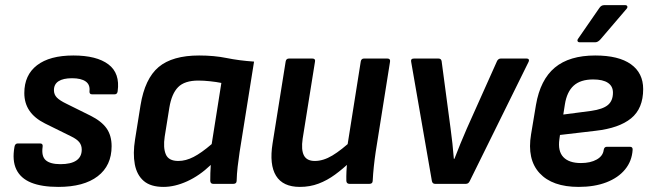

<svg xmlns="http://www.w3.org/2000/svg" viewBox="-20 -722 2569 754"><path d="M209.2 12Q143.7 12 102.3 -4.8Q60.9 -21.7 44.1 -56.7Q27.2 -91.7 36.9 -145.7Q39.2 -158.7 49.9 -158.7H137.7Q143.4 -158.7 145.9 -155.4Q148.4 -152.1 147.4 -145.7Q142.1 -108.2 159.7 -92.8Q177.3 -77.3 217.4 -77.3Q258.6 -77.3 279.8 -91.7Q301 -106.2 301 -134.4Q301 -151.3 291.5 -163.4Q282 -175.6 258.4 -186.9L156.4 -237.3Q115.8 -257.6 95.6 -287.3Q75.5 -316.9 75.5 -356.6Q75.5 -427.3 125.3 -465.7Q175.2 -504.1 268 -504.1Q359.6 -504.1 405.8 -469.2Q452 -434.4 442 -363.3Q440.3 -351.6 430.3 -351.6H341.1Q330.8 -351.6 331.4 -363.3Q334.4 -389.5 316.5 -402.1Q298.6 -414.8 262.8 -414.8Q228 -414.8 209.9 -403Q191.8 -391.2 191.8 -368Q191.8 -350.7 203.3 -338.9Q214.8 -327.1 241.1 -314.5L335.3 -267.8Q378.7 -246.1 398.5 -218Q418.3 -189.8 418.3 -147.8Q418.3 -71.7 363.8 -29.9Q309.3 12 209.2 12Z M622.1 12Q571.8 12 544.6 -11.3Q517.4 -34.6 509.4 -76.7Q501.4 -118.9 510.4 -174.5L531.8 -308.3Q548.8 -413 602.8 -458.6Q656.9 -504.1 762 -504.1Q821.1 -504.1 870.1 -494.1Q919 -484.1 977.7 -480.1L921 -125.1Q916.6 -96 913.3 -67.5Q910 -39 909.3 -11.7Q909 0 896.3 0H817.4Q806.4 0 805.7 -11.7Q805.4 -26.3 806.1 -42.3Q806.7 -58.3 807.7 -74.3Q763.4 -32 714.9 -10Q666.4 12 622.1 12ZM680.3 -89.9Q709.5 -89.9 740.2 -105.7Q770.9 -121.4 811.3 -156.2L849.3 -396.3Q829.7 -400.3 805 -402.9Q780.2 -405.6 758.9 -405.6Q704.9 -405.6 679.5 -379.8Q654.1 -354.1 645.1 -299.6L626.8 -185.5Q620.2 -141.6 631.2 -115.8Q642.1 -89.9 680.3 -89.9Z M1157.5 12Q1091.1 12 1064.1 -31.6Q1037.1 -75.3 1050.4 -158.7L1101.8 -480.4Q1103.8 -492.1 1114.8 -492.1H1206.4Q1219.4 -492.1 1217.1 -480.4L1168.5 -177Q1162.2 -133.4 1173.5 -111.7Q1184.8 -89.9 1216.3 -89.9Q1249.6 -89.9 1285.1 -111.2Q1320.7 -132.5 1367.4 -175.9L1357.1 -88Q1326.9 -59.1 1295.9 -36.4Q1265 -13.7 1231.1 -0.9Q1197.3 12 1157.5 12ZM1352.4 0Q1346.8 0 1343.6 -3Q1340.4 -6 1340.1 -11.7Q1339.7 -29.7 1340.6 -49.2Q1341.4 -68.7 1344.1 -89.3L1342.7 -139.8L1396.7 -480.4Q1397.7 -486.1 1400.8 -489.1Q1404 -492.1 1409 -492.1H1501.3Q1513.7 -492.1 1511.7 -479.7L1455.3 -125.1Q1451 -96 1448 -67.5Q1445 -39 1443.6 -11.7Q1443.3 0 1430.6 0Z M1688.5 0Q1678.8 0 1676.2 -10.4L1594.6 -479.7Q1592.2 -492.1 1605.9 -492.1H1701.9Q1712.6 -492.1 1714.3 -481.7L1749.4 -217.9Q1753.3 -188.2 1756.7 -158.5Q1760 -128.8 1762.3 -98.4H1764.6Q1776.3 -129.1 1788.4 -158.5Q1800.6 -187.9 1813.6 -217.9L1931.7 -481.7Q1933.7 -486.4 1937.6 -489.2Q1941.4 -492.1 1946.4 -492.1H2048.4Q2054.1 -492.1 2056.3 -488.6Q2058.5 -485.1 2056.1 -479.7L1824.5 -10.4Q1819.5 0 1809.5 0Z M2252.4 12Q2148.9 12 2099 -42.1Q2049.1 -96.1 2065.5 -194.3L2084.8 -310Q2101.8 -409 2158.9 -456.6Q2216 -504.1 2317.4 -504.1Q2409.6 -504.1 2457.7 -469.7Q2505.8 -435.4 2505.8 -372.1Q2505.8 -296 2458.4 -257.3Q2411.1 -218.7 2318.5 -208.3L2179.1 -192L2176.8 -175.5Q2170.1 -128.6 2192.2 -105.2Q2214.3 -81.7 2261.4 -81.7Q2298.7 -81.7 2323.3 -95.5Q2347.9 -109.3 2350.8 -133.2Q2352.8 -145.6 2363.2 -145.6H2453.7Q2465.1 -145.6 2464.4 -133.9Q2461.7 -89.4 2434.8 -56.7Q2408 -24 2361.4 -6Q2314.9 12 2252.4 12ZM2192.1 -272.2 2301.4 -286.5Q2347.6 -293.1 2367.3 -309.7Q2387.1 -326.3 2387.1 -358.2Q2387.1 -383.5 2367.4 -396.7Q2347.6 -410 2309.4 -410Q2259.6 -410 2232.8 -385.6Q2206.1 -361.2 2198.4 -312.3ZM2256.3 -556Q2250.3 -556 2248.3 -560.2Q2246.3 -564.4 2250.3 -570L2333.3 -690.1Q2340.7 -701.8 2352.7 -701.8H2435.1Q2441.8 -701.8 2443.5 -697.1Q2445.1 -692.4 2440.4 -687.1L2338.3 -567.7Q2328 -556 2317.9 -556Z"/></svg>

Font: Sofia Sans Hairline
Style: Italic
Weight: 1
Italic angle: -9°
Designer: Botio Nikoltchev, Ani Petrova
Foundry: lettersoup
Version: Version 4.102